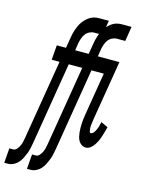

<svg xmlns="http://www.w3.org/2000/svg" viewBox="-195 -815 833 1111"><g transform="rotate(15 221.5 -260.0)"><path d="M-57 215 -50 127H-28Q-15 127 -6 116.5Q3 106 8.5 94.5Q14 83 17 70.5Q20 58 22 46L101 -432H54L61 -520H116L126 -580Q128 -594 131 -607Q134 -620 138.5 -633Q143 -646 149 -659Q155 -672 163.5 -683.5Q172 -695 182.5 -705Q193 -715 205 -722Q217 -729 230.5 -732Q244 -735 257 -735H315L301 -647H251Q237 -647 223 -640Q209 -633 200 -621Q191 -609 186 -594.5Q181 -580 178 -566L171 -520H259L252 -432H156L75 60Q72 77 68.5 93.5Q65 110 59 125.5Q53 141 45 157Q37 173 25.5 186Q14 199 -2.5 207Q-19 215 -35 215ZM79 215 86 127H108Q121 127 130 116.5Q139 106 144.5 94.5Q150 83 153 70.5Q156 58 158 46L237 -432H190L197 -520H252L262 -580Q264 -594 267 -607Q270 -620 274.5 -633Q279 -646 285 -659Q291 -672 299.5 -683.5Q308 -695 318.5 -705Q329 -715 341 -722Q353 -729 366.5 -732Q380 -735 393 -735H451L437 -647H387Q373 -647 359 -640Q345 -633 336 -621Q327 -609 322 -594.5Q317 -580 314 -566L307 -520H395L388 -432H292L211 60Q208 77 204.5 93.5Q201 110 195 125.5Q189 141 181 157Q173 173 161.5 186Q150 199 133.5 207Q117 215 101 215ZM375 8Q361 8 350.5 1Q340 -6 333 -17Q326 -28 323 -41Q320 -54 318.5 -67Q317 -80 317 -94Q317 -108 317.5 -122Q318 -136 320 -149.5Q322 -163 324 -177L366 -432H318L325 -520H436L377 -163Q376 -157 375.5 -151.5Q375 -146 374 -140.5Q373 -135 372.5 -129.5Q372 -124 371.5 -118.5Q371 -113 371.5 -107.5Q372 -102 372.5 -96.5Q373 -91 375 -85.5Q377 -80 382 -80Q390 -80 396 -86.5Q402 -93 405.5 -99.5Q409 -106 412.5 -113.5Q416 -121 418 -128.5Q420 -136 422 -143.5Q424 -151 425 -158L467 -138Q463 -123 459 -109Q455 -95 450.5 -80.5Q446 -66 439.5 -52Q433 -38 424.5 -25Q416 -12 403 -2Q390 8 375 8Z"/></g></svg>

Font: Iosevka Curly Slab Semibold
Style: Italic
Weight: 600
Italic angle: -9°
Monospace: yes
Designer: Belleve Invis
Foundry: Belleve Invis
Version: Version 22.1.2; ttfautohint (v1.8.4)